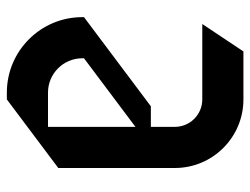

<svg xmlns="http://www.w3.org/2000/svg" viewBox="-105 -605 730 560"><g transform="rotate(90 260.0 -325.0)"><path d="M350 -400H290L30 -205V-200C30 -78.6 128.6 20 250 20H270L470 -130V-470C470 -580.4 380.4 -670 270 -670H130L50 -550H270C314.2 -550 350 -514.2 350 -470ZM150 -205 350 -355V-100H250C194.8 -100 150 -144.8 150 -200Z"/></g></svg>

Font: Abibas
Style: Medium
Weight: 500
Version: Version 0.3